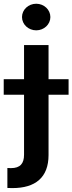

<svg xmlns="http://www.w3.org/2000/svg" viewBox="-60 -782 380 1007"><path d="M66.1 -545.5V-366.5H-40.5V-285.2H66.1V29.5C66.1 75.3 46.5 99.8 -2.8 99.8C-8.5 99.8 -14.6 99.4 -21.3 99.1V203.8C-12.1 204.5 -4.3 204.5 5 204.5C125.4 204.5 194.6 149.1 194.6 31.2V-285.2H299.7V-366.5H194.6V-545.5ZM55.4 -692.5C55.4 -654.1 88.8 -622.9 130 -622.9C170.8 -622.9 204.2 -654.1 204.2 -692.5C204.2 -731.2 170.8 -762.4 130 -762.4C88.8 -762.4 55.4 -731.2 55.4 -692.5Z"/></svg>

Font: Margiela Sans Semi Bold
Style: Regular
Weight: 600
Designer: Stefan Endress, Andreas Faust
Version: Version 1.100;FEAKit 1.0